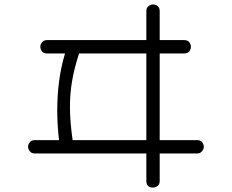

<svg xmlns="http://www.w3.org/2000/svg" viewBox="-20 -719 1040 862"><path d="M667 123Q637 123 637 93V-30H136Q121 -30 113.5 -40.5Q106 -51 106 -60Q106 -71 114 -80.5Q122 -90 136 -90H245Q241 -124 239 -157.5Q237 -191 237 -224Q237 -291 245.5 -355.5Q254 -420 272 -479H191Q175 -479 168 -489Q161 -499 161 -509Q161 -520 169 -529.5Q177 -539 191 -539H637V-669Q637 -684 647 -691.5Q657 -699 667 -699Q680 -699 688.5 -691Q697 -683 697 -669V-539H807Q823 -539 830 -529Q837 -519 837 -509Q837 -497 829.5 -488Q822 -479 807 -479H697V-90H865Q881 -90 888 -80Q895 -70 895 -60Q895 -50 887 -40Q879 -30 865 -30H697V93Q697 109 687.5 116Q678 123 667 123ZM306 -90H637V-479H335Q313 -411 303.5 -354.5Q294 -298 294 -239Q294 -174 306 -90Z"/></svg>

Font: Hachi Maru Pop
Style: Regular
Weight: 400
Designer: Nontynet
Foundry: Nontynet
Version: Version 1.300